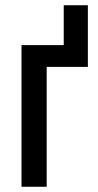

<svg xmlns="http://www.w3.org/2000/svg" viewBox="-20 -712 372 732"><path d="M315 -692V-457H158V0H62V-540H223V-692Z"/></svg>

Font: Noto Sans ExtraCondensed Medium
Style: Regular
Weight: 500
Width: 2
Designer: Monotype Design Team
Foundry: Monotype Imaging Inc.
Version: Version 2.013; ttfautohint (v1.8.4.7-5d5b)